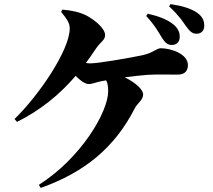

<svg xmlns="http://www.w3.org/2000/svg" viewBox="-20 -860 1040 939"><path d="M695 -782C740 -733 756 -701 774 -672C788 -650 802 -640 820 -640C845 -640 859 -656 859 -680C859 -704 850 -723 825 -743C797 -765 755 -781 703 -793ZM279 -802C311 -763 321 -745 321 -721C321 -614 168 -391 51 -278L63 -264C177 -320 271 -397 350 -489C370 -468 395 -449 414 -449C432 -449 450 -458 476 -463L499 -467C507 -454 509 -436 509 -413C509 -314 378 -88 170 44L179 59C391 -16 540 -136 639 -330C651 -354 680 -371 680 -398C680 -422 643 -456 590 -482C631 -487 672 -492 702 -494C753 -497 807 -495 849 -495C888 -495 899 -518 899 -542C899 -595 819 -624 766 -624C746 -624 726 -600 677 -590C626 -579 463 -550 421 -550C415 -550 408 -551 400 -552C417 -575 433 -598 449 -622C470 -654 494 -663 494 -688C494 -722 442 -763 403 -784C369 -801 332 -809 285 -813ZM807 -829C860 -779 873 -755 889 -733C908 -707 920 -695 941 -695C965 -695 979 -711 979 -734C979 -759 970 -779 945 -797C915 -818 873 -831 814 -840Z"/></svg>

Font: Noto Serif KR Black
Style: Regular
Weight: 900
Version: Version 1.001;PS 1.001;hotconv 16.6.54;makeotf.lib2.5.65590